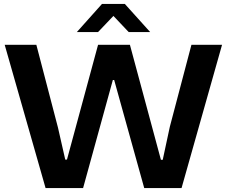

<svg xmlns="http://www.w3.org/2000/svg" viewBox="-20 -957 1154 977"><path d="M211.9 0 3.9 -729H165L274.9 -308.1L312 -145H320.8L479 -729H641.1L798.8 -144H808.1L844.2 -312L954.1 -729H1109.9L903.8 0H713.9L561 -549.8H554.2L402.8 0ZM371.1 -793.9 499 -937H615.2L744.1 -793.9H634.8L557.1 -876L479 -793.9Z"/></svg>

Font: Lumene Sans Expanded
Style: Bold
Weight: 600
Width: 7
Designer: Deni Anggara
Version: Version 1.003;Glyphs 3.1.2 (3151)